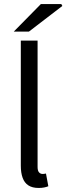

<svg xmlns="http://www.w3.org/2000/svg" viewBox="-20 -911 325 940"><path d="M169.1 9.2Q138.2 9.2 118.9 -3.4Q99.6 -16 90.8 -40.5Q81.9 -64.9 81.9 -100.2V-712.2H164V-94.2Q164 -74.5 171.3 -66.9Q178.5 -59.3 188.5 -59.3Q192.1 -59.3 195.6 -59.8Q199.1 -60.3 205.1 -61.3L216.6 0.8Q208.2 4.4 196.3 6.8Q184.5 9.2 169.1 9.2ZM47.4 -756.3 180 -891H280.3L285.2 -881.9L121.6 -756.3Z"/></svg>

Font: Source Sans 3
Style: Regular
Weight: 200
Designer: Paul D. Hunt
Foundry: Adobe
Version: Version 3.046;hotconv 1.0.118;makeotfexe 2.5.65603